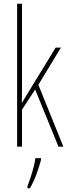

<svg xmlns="http://www.w3.org/2000/svg" viewBox="-20 -780 364 1021"><path d="M97 -361Q97 -326 97 -296.5Q97 -267 96 -233H97Q107 -250 113 -260.5Q119 -271 128 -285L276 -527H304L184 -329L317 0H291L167 -304L97 -197V0H71V-760H97ZM198 71Q189 105 174 146Q159 187 139 221H126V211Q133 193 142 165.5Q151 138 158.5 109.5Q166 81 168 61H198Z"/></svg>

Font: Noto Sans Thai ExtCond Thin
Style: Regular
Weight: 100
Width: 2
Designer: Monotype Design Team
Foundry: Monotype Imaging Inc.
Version: Version 2.002; ttfautohint (v1.8.4.7-5d5b)